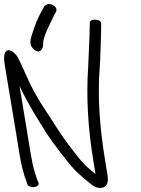

<svg xmlns="http://www.w3.org/2000/svg" viewBox="-66 -881 692 939"><path d="M93.7 -645.8C107.5 -627.7 125.8 -624.8 135.8 -636.3C143 -644.5 145.7 -656.7 145 -669.2C144.6 -686.9 157.7 -725.2 186 -780.3C193 -794.3 198.2 -804.9 201.5 -812.2L207.4 -822L207.5 -823.1C215.5 -837 204.6 -851.4 187.7 -858.9C172 -864.6 158.5 -858.5 151.4 -852L150.8 -851.1L145.7 -840.4C123.4 -804.3 103.2 -756.7 86.7 -700.5C81.2 -680.1 80 -660.6 93.7 -645.8ZM-23.2 -635.5C-55.1 -633.1 -45.5 -579.7 -41.4 -555L8.2 -257C12.3 -232.4 19 -191.4 28.2 -134.1C37.3 -77.3 49.1 -29.8 63.6 7.9L69 22.8C73.3 31.7 90 34.9 101.7 33.8C114 32.3 126.9 24.3 121.8 11.9L121.3 9.8L115.1 -4C112.4 -12.5 107.3 -28.9 100.4 -51.4C88.9 -88.9 70.6 -212.8 63.2 -257L29.2 -460.9C29.8 -459.8 31 -457.2 31.9 -455.4C71.6 -371.9 117.1 -300.5 160.1 -231.3C186.4 -189.9 267.1 -83.5 298.6 -51C317.8 -31.1 372.7 17.8 397.9 32.5C410.1 37.9 424.5 39.9 437.1 36.5C461.1 28.3 464.6 3.7 459.5 -27L449.1 -89.5C420.6 -260.6 411.3 -411 421.1 -540.7C425.9 -605.4 425.7 -655.9 428.5 -728.1L428.8 -762.7C429.1 -767.8 427.6 -773.2 422.9 -778C418 -781.6 410.9 -783.6 403.9 -784.5C386.4 -786.8 374.5 -779.7 373.5 -772.8L372.3 -737.9C372.1 -714.9 371.6 -695.7 370.6 -679.5C368.2 -637.7 367.9 -598.5 365.2 -553C355.5 -410.6 363.5 -256.1 391.3 -89.5L401.2 -30C401.2 -30.1 401.1 -30.1 401 -30.2C345.8 -73.7 336.4 -85.8 281.8 -156.8C219.4 -237.6 201.7 -274.2 142.8 -362.5C114.9 -404.5 88.5 -453.2 63.9 -508.7C38.9 -564.9 24.3 -596.2 16.4 -607.9C4.3 -622.8 -7.7 -634 -23.2 -635.5Z"/></svg>

Font: MewTooHand
Style: BdLta
Weight: 400
Designer: Mew Too, Robert Jablonski
Version: Version 0.77